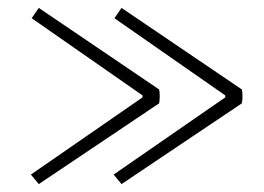

<svg xmlns="http://www.w3.org/2000/svg" viewBox="-20 -484 666 485"><path d="M60 -438 340 -243V-238L58 -43L78 -19L382 -223C384 -233 384 -249 382 -258L78 -464ZM269 -438 549 -243V-238L267 -43L287 -19L591 -223C593 -233 593 -249 591 -258L287 -464Z"/></svg>

Font: Arima Koshi ExtraLight
Style: Regular
Weight: 275
Designer: Joana Correia and Natanael Gama
Foundry: NDISCOVER
Version: Version 1.019;PS 001.019;hotconv 1.0.88;makeotf.lib2.5.64775